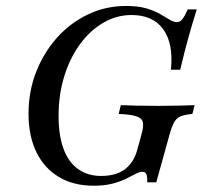

<svg xmlns="http://www.w3.org/2000/svg" viewBox="-20 -602 675 634"><path d="M289.5 11.3Q222.6 11.3 174.2 -17.7Q125.8 -46.8 100 -100Q74.2 -153.2 74.2 -226.6Q74.2 -300 99.2 -364.1Q124.2 -428.2 168.1 -477.4Q212.1 -526.6 270.6 -554.4Q329 -582.3 396 -582.3Q436.3 -582.3 463.7 -574.2Q491.1 -566.1 509.3 -555.2Q527.4 -544.4 540.7 -536.7Q554 -529 564.5 -529Q574.2 -529 581.9 -538.3Q589.5 -547.6 600 -571H629.8Q616.1 -528.2 602.4 -479Q588.7 -429.8 575 -371.8H544.4Q553.2 -457.3 519.4 -504.8Q485.5 -552.4 414.5 -552.4Q364.5 -552.4 320.6 -526.6Q276.6 -500.8 243.5 -455.2Q210.5 -409.7 191.9 -349.2Q173.4 -288.7 173.4 -218.5Q173.4 -155.6 189.5 -111.3Q205.6 -66.9 237.5 -44Q269.4 -21 313.7 -21Q362.9 -21 391.9 -42.7Q421 -64.5 432.3 -104L447.6 -159.7Q454.8 -185.5 451.6 -198.8Q448.4 -212.1 429.8 -218.1Q411.3 -224.2 371.8 -225.8L379 -254.8Q396 -254 427.8 -253.2Q459.7 -252.4 503.2 -252.4Q543.5 -252.4 572.6 -253.2Q601.6 -254 622.6 -254.8L615.3 -225.8Q590.3 -223.4 577 -218.1Q563.7 -212.9 555.6 -199.2Q547.6 -185.5 539.5 -156.5L496 0H466.1Q466.9 -18.5 463.3 -26.6Q459.7 -34.7 450.8 -34.7Q441.1 -34.7 427.8 -27.8Q414.5 -21 396 -11.7Q377.4 -2.4 351.2 4.4Q325 11.3 289.5 11.3Z"/></svg>

Font: Playfair 5pt SemiExpanded Light Medium
Style: Italic
Weight: 500
Italic angle: -15.6°
Version: Version 2.001;gftools[0.9.30]